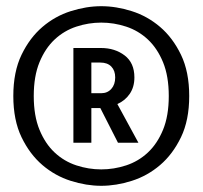

<svg xmlns="http://www.w3.org/2000/svg" viewBox="-20 -755 654 620"><path d="M591 -445Q591 -367 564.5 -312Q538 -257 497 -222Q456 -187 405.5 -171Q355 -155 307 -155Q259 -155 208.5 -171Q158 -187 117 -222Q76 -257 49.5 -312Q23 -367 23 -445Q23 -523 49.5 -578Q76 -633 117 -668Q158 -703 208.5 -719Q259 -735 307 -735Q355 -735 405.5 -719Q456 -703 497 -668Q538 -633 564.5 -578Q591 -523 591 -445ZM525 -445Q525 -509 506.5 -554Q488 -599 457.5 -627.5Q427 -656 387.5 -669Q348 -682 307 -682Q266 -682 226.5 -669Q187 -656 156.5 -627.5Q126 -599 107.5 -554Q89 -509 89 -445Q89 -381 107.5 -336Q126 -291 156.5 -262.5Q187 -234 226.5 -221Q266 -208 307 -208Q348 -208 387.5 -221Q427 -234 457.5 -262.5Q488 -291 506.5 -336Q525 -381 525 -445ZM361 -294 304 -406H275V-294H217V-600H306Q351 -600 382.5 -576Q414 -552 414 -505Q414 -474 399 -452Q384 -430 359 -419L427 -294ZM275 -553V-454H307Q327 -454 339.5 -468Q352 -482 352 -505Q352 -527 339.5 -540Q327 -553 304 -553Z"/></svg>

Font: Carrois Gothic SC
Style: Regular
Weight: 400
Designer: Ralph du Carrois
Foundry: Ralph du Carrois
Version: Version 1.002